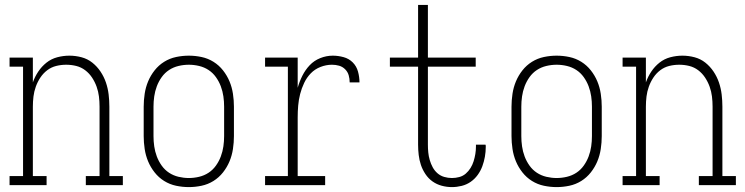

<svg xmlns="http://www.w3.org/2000/svg" viewBox="-20 -755 3040 783"><path d="M19 0V-37H74V-483H19V-520H114V-419Q122 -442 136 -463Q150 -484 169.5 -499.5Q189 -515 213.5 -521.5Q238 -528 263 -528Q288 -528 312.5 -521.5Q337 -515 356.5 -499.5Q376 -484 390 -463Q404 -442 412 -418.5Q420 -395 423 -370Q426 -345 426 -320V-37H481V0H330V-37H386V-320Q386 -341 383.5 -361.5Q381 -382 374 -401.5Q367 -421 355.5 -438.5Q344 -456 327.5 -468.5Q311 -481 291 -486Q271 -491 250 -491Q229 -491 209 -486Q189 -481 172.5 -468.5Q156 -456 144.5 -438.5Q133 -421 126 -401.5Q119 -382 116.5 -361.5Q114 -341 114 -320V-37H170V0Z M750 8Q724 8 698 2.5Q672 -3 649.5 -17Q627 -31 610.5 -52Q594 -73 584 -97Q574 -121 570 -147.5Q566 -174 566 -200V-320Q566 -346 570 -372.5Q574 -399 584 -423Q594 -447 610.5 -468Q627 -489 649.5 -503Q672 -517 698 -522.5Q724 -528 750 -528Q776 -528 802 -522.5Q828 -517 850.5 -503Q873 -489 889.5 -468Q906 -447 916 -423Q926 -399 930 -372.5Q934 -346 934 -320V-200Q934 -174 930 -147.5Q926 -121 916 -97Q906 -73 889.5 -52Q873 -31 850.5 -17Q828 -3 802 2.5Q776 8 750 8ZM750 -29Q771 -29 792 -34Q813 -39 830.5 -50.5Q848 -62 860.5 -79.5Q873 -97 880.5 -117Q888 -137 891 -158Q894 -179 894 -200V-320Q894 -341 891 -362Q888 -383 880.5 -403Q873 -423 860.5 -440.5Q848 -458 830.5 -469.5Q813 -481 792 -486Q771 -491 750 -491Q729 -491 708 -486Q687 -481 669.5 -469.5Q652 -458 639.5 -440.5Q627 -423 619.5 -403Q612 -383 609 -362Q606 -341 606 -320V-200Q606 -179 609 -158Q612 -137 619.5 -117Q627 -97 639.5 -79.5Q652 -62 669.5 -50.5Q687 -39 708 -34Q729 -29 750 -29Z M1061 0V-37H1154V-483H1061V-520H1194V-397Q1201 -422 1213 -446Q1225 -470 1243 -489Q1261 -508 1286 -518Q1311 -528 1337 -528Q1359 -528 1381 -522Q1403 -516 1418.5 -500.5Q1434 -485 1440 -463Q1446 -441 1446 -419H1406Q1406 -434 1402 -448Q1398 -462 1387.5 -472.5Q1377 -483 1363 -487Q1349 -491 1334 -491Q1310 -491 1287 -482Q1264 -473 1247.5 -456Q1231 -439 1220.5 -417Q1210 -395 1204 -371.5Q1198 -348 1196 -324Q1194 -300 1194 -276V-37H1306V0Z M1823 8Q1802 8 1781.5 2.5Q1761 -3 1744 -15Q1727 -27 1715 -45Q1703 -63 1696.5 -82.5Q1690 -102 1687.5 -123Q1685 -144 1685 -165V-483H1570V-520H1685V-735H1725V-520H1920V-483H1725V-165Q1725 -149 1726.5 -133.5Q1728 -118 1732.5 -102.5Q1737 -87 1744.5 -73Q1752 -59 1764 -48.5Q1776 -38 1791.5 -33.5Q1807 -29 1823 -29Q1838 -29 1853 -33Q1868 -37 1879.5 -47Q1891 -57 1899 -70Q1907 -83 1911.5 -97.5Q1916 -112 1918.5 -127Q1921 -142 1921 -158V-165H1960Q1961 -163 1961 -160.5Q1961 -158 1961 -156Q1961 -136 1957.5 -116Q1954 -96 1947 -77Q1940 -58 1928 -41.5Q1916 -25 1899.5 -13.5Q1883 -2 1863 3Q1843 8 1823 8Z M2250 8Q2224 8 2198 2.5Q2172 -3 2149.5 -17Q2127 -31 2110.5 -52Q2094 -73 2084 -97Q2074 -121 2070 -147.5Q2066 -174 2066 -200V-320Q2066 -346 2070 -372.5Q2074 -399 2084 -423Q2094 -447 2110.5 -468Q2127 -489 2149.5 -503Q2172 -517 2198 -522.5Q2224 -528 2250 -528Q2276 -528 2302 -522.5Q2328 -517 2350.5 -503Q2373 -489 2389.5 -468Q2406 -447 2416 -423Q2426 -399 2430 -372.5Q2434 -346 2434 -320V-200Q2434 -174 2430 -147.5Q2426 -121 2416 -97Q2406 -73 2389.5 -52Q2373 -31 2350.5 -17Q2328 -3 2302 2.5Q2276 8 2250 8ZM2250 -29Q2271 -29 2292 -34Q2313 -39 2330.5 -50.5Q2348 -62 2360.5 -79.5Q2373 -97 2380.5 -117Q2388 -137 2391 -158Q2394 -179 2394 -200V-320Q2394 -341 2391 -362Q2388 -383 2380.5 -403Q2373 -423 2360.5 -440.5Q2348 -458 2330.5 -469.5Q2313 -481 2292 -486Q2271 -491 2250 -491Q2229 -491 2208 -486Q2187 -481 2169.5 -469.5Q2152 -458 2139.5 -440.5Q2127 -423 2119.5 -403Q2112 -383 2109 -362Q2106 -341 2106 -320V-200Q2106 -179 2109 -158Q2112 -137 2119.5 -117Q2127 -97 2139.5 -79.5Q2152 -62 2169.5 -50.5Q2187 -39 2208 -34Q2229 -29 2250 -29Z M2519 0V-37H2574V-483H2519V-520H2614V-419Q2622 -442 2636 -463Q2650 -484 2669.5 -499.5Q2689 -515 2713.5 -521.5Q2738 -528 2763 -528Q2788 -528 2812.5 -521.5Q2837 -515 2856.5 -499.5Q2876 -484 2890 -463Q2904 -442 2912 -418.5Q2920 -395 2923 -370Q2926 -345 2926 -320V-37H2981V0H2830V-37H2886V-320Q2886 -341 2883.5 -361.5Q2881 -382 2874 -401.5Q2867 -421 2855.5 -438.5Q2844 -456 2827.5 -468.5Q2811 -481 2791 -486Q2771 -491 2750 -491Q2729 -491 2709 -486Q2689 -481 2672.5 -468.5Q2656 -456 2644.5 -438.5Q2633 -421 2626 -401.5Q2619 -382 2616.5 -361.5Q2614 -341 2614 -320V-37H2670V0Z"/></svg>

Font: Iosevka Curly Slab Extralight
Style: Regular
Weight: 200
Monospace: yes
Designer: Belleve Invis
Foundry: Belleve Invis
Version: Version 22.1.2; ttfautohint (v1.8.4)